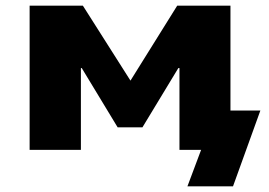

<svg xmlns="http://www.w3.org/2000/svg" viewBox="-20 -526 946 674"><path d="M638 128 686 0H614V-138H894L798 128ZM84 0V-506H271L438 -243L602 -506H789V0H610V-287H606L480 -79H393L267 -287H264V0Z"/></svg>

Font: Nunito Sans 7pt SemiExpanded Black
Style: Regular
Weight: 900
Width: 6
Designer: Vernon Adams
Foundry: Vernon Adams
Version: Version 3.101;gftools[0.9.27]